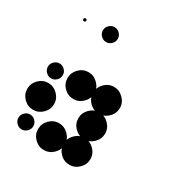

<svg xmlns="http://www.w3.org/2000/svg" viewBox="-187 -939 1037 1086"><g transform="rotate(30 331.5 -396.5)"><path d="M416.7 -170.8Q451.7 -170.8 477.9 -144.6Q504.2 -118.3 504.2 -83.3Q504.2 -47.5 477.9 -21.7Q451.7 4.2 416.7 4.2Q380.8 4.2 355 -21.7Q329.2 -47.5 329.2 -83.3Q329.2 -118.3 355 -144.6Q380.8 -170.8 416.7 -170.8ZM250 -170.8Q285 -170.8 311.2 -144.6Q337.5 -118.3 337.5 -83.3Q337.5 -47.5 311.2 -21.7Q285 4.2 250 4.2Q214.2 4.2 188.3 -21.7Q162.5 -47.5 162.5 -83.3Q162.5 -118.3 188.3 -144.6Q214.2 -170.8 250 -170.8ZM83.3 -131.7Q102.5 -131.7 117.1 -117.1Q131.7 -102.5 131.7 -83.3Q131.7 -63.3 117.1 -48.8Q102.5 -34.2 83.3 -34.2Q63.3 -34.2 48.8 -48.8Q34.2 -63.3 34.2 -83.3Q34.2 -102.5 48.8 -117.1Q63.3 -131.7 83.3 -131.7ZM416.7 -337.5Q451.7 -337.5 477.9 -311.2Q504.2 -285 504.2 -250Q504.2 -214.2 477.9 -188.3Q451.7 -162.5 416.7 -162.5Q380.8 -162.5 355 -188.3Q329.2 -214.2 329.2 -250Q329.2 -285 355 -311.2Q380.8 -337.5 416.7 -337.5ZM83.3 -337.5Q118.3 -337.5 144.6 -311.2Q170.8 -285 170.8 -250Q170.8 -214.2 144.6 -188.3Q118.3 -162.5 83.3 -162.5Q47.5 -162.5 21.7 -188.3Q-4.2 -214.2 -4.2 -250Q-4.2 -285 21.7 -311.2Q47.5 -337.5 83.3 -337.5ZM416.7 -504.2Q451.7 -504.2 477.9 -477.9Q504.2 -451.7 504.2 -416.7Q504.2 -380.8 477.9 -355Q451.7 -329.2 416.7 -329.2Q380.8 -329.2 355 -355Q329.2 -380.8 329.2 -416.7Q329.2 -451.7 355 -477.9Q380.8 -504.2 416.7 -504.2ZM250 -504.2Q285 -504.2 311.2 -477.9Q337.5 -451.7 337.5 -416.7Q337.5 -380.8 311.2 -355Q285 -329.2 250 -329.2Q214.2 -329.2 188.3 -355Q162.5 -380.8 162.5 -416.7Q162.5 -451.7 188.3 -477.9Q214.2 -504.2 250 -504.2ZM83.3 -465Q102.5 -465 117.1 -450.4Q131.7 -435.8 131.7 -416.7Q131.7 -396.7 117.1 -382.1Q102.5 -367.5 83.3 -367.5Q63.3 -367.5 48.8 -382.1Q34.2 -396.7 34.2 -416.7Q34.2 -435.8 48.8 -450.4Q63.3 -465 83.3 -465ZM250 -798.3Q269.2 -798.3 283.8 -783.8Q298.3 -769.2 298.3 -750Q298.3 -730 283.8 -715.4Q269.2 -700.8 250 -700.8Q230 -700.8 215.4 -715.4Q200.8 -730 200.8 -750Q200.8 -769.2 215.4 -783.8Q230 -798.3 250 -798.3ZM83.3 -759.2Q92.5 -759.2 92.5 -750Q92.5 -740 83.3 -740Q73.3 -740 73.3 -750Q73.3 -759.2 83.3 -759.2Z"/></g></svg>

Font: 0xA000-Dots-Mono
Style: Dots-Mono
Weight: 400
Version: Version 0.1